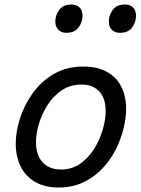

<svg xmlns="http://www.w3.org/2000/svg" viewBox="-20 -815 629 854"><path d="M241 19Q179 19 136 -6Q93 -31 71.5 -75.5Q50 -120 50 -176Q50 -229 69 -288.5Q88 -348 125.5 -400.5Q163 -453 219.5 -486Q276 -519 351 -519Q413 -519 455.5 -495.5Q498 -472 519.5 -429.5Q541 -387 541 -331Q541 -291 529.5 -243.5Q518 -196 494.5 -149.5Q471 -103 435 -65Q399 -27 350.5 -4Q302 19 241 19ZM251 -61Q300 -61 337 -87Q374 -113 399 -153.5Q424 -194 437 -238.5Q450 -283 450 -321Q450 -360 437 -386Q424 -412 400 -425.5Q376 -439 343 -439Q293 -439 255 -413.5Q217 -388 191.5 -348Q166 -308 153 -264Q140 -220 140 -183Q140 -144 153.5 -116.5Q167 -89 192 -75Q217 -61 251 -61ZM274 -669Q254 -669 240 -682Q226 -695 226 -720Q226 -747 243.5 -771Q261 -795 298 -795Q319 -795 333 -782.5Q347 -770 347 -744Q347 -717 329.5 -693Q312 -669 274 -669ZM513 -669Q492 -669 478 -682Q464 -695 464 -720Q464 -747 481.5 -771Q499 -795 536 -795Q557 -795 571 -782.5Q585 -770 585 -744Q585 -717 568 -693Q551 -669 513 -669Z"/></svg>

Font: Playwrite RO
Style: Regular
Weight: 400
Designer: Veronika Burian, José Scaglione
Foundry: TypeTogether
Version: Version 1.002